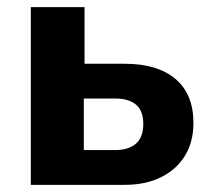

<svg xmlns="http://www.w3.org/2000/svg" viewBox="-20 -516 594 536"><path d="M66 0V-496H216V-338H328Q420 -338 470 -295.5Q520 -253 520 -173Q520 -120 496.5 -81.5Q473 -43 430 -21.5Q387 0 329 0ZM214 -97H301Q339 -97 359.5 -115Q380 -133 380 -170Q380 -207 359.5 -224Q339 -241 302 -241H214Z"/></svg>

Font: Nunito Sans 10pt SemiCondensed ExtraBold
Style: Regular
Weight: 800
Width: 4
Designer: Vernon Adams
Foundry: Vernon Adams
Version: Version 3.101;gftools[0.9.27]